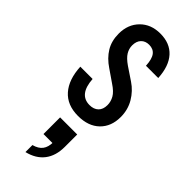

<svg xmlns="http://www.w3.org/2000/svg" viewBox="-267 -549 873 873"><g transform="rotate(45 170.0 -112.5)"><path d="M176 10Q106 10 67.5 -33.5Q29 -77 25 -156H104Q107 -109 125.5 -85.5Q144 -62 178 -62Q205 -62 220.5 -77Q236 -92 236 -120Q236 -142 224.5 -162.5Q213 -183 181 -204L123 -244Q84 -270 63 -304.5Q42 -339 42 -386Q42 -445 79 -482.5Q116 -520 176 -520Q238 -520 273 -481.5Q308 -443 312 -370H233Q231 -411 217 -429.5Q203 -448 176 -448Q152 -448 137.5 -433Q123 -418 123 -391Q123 -370 134.5 -351Q146 -332 175 -312L236 -271Q272 -247 294.5 -209Q317 -171 317 -124Q317 -63 279.5 -26.5Q242 10 176 10ZM123 295V250Q153 242 167 223.5Q181 205 181 173L216 179H123V72H233V152Q233 209 205 245.5Q177 282 123 295Z"/></g></svg>

Font: Instrument Sans Condensed Medium
Style: Regular
Weight: 500
Width: 3
Designer: Rodrigo Fuenzalida
Foundry: fragTYPE
Version: Version 1.000;gftools[0.9.28]